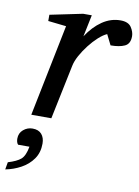

<svg xmlns="http://www.w3.org/2000/svg" viewBox="-141 -552 635 875"><g transform="rotate(10 177.0 -114.0)"><path d="M409.2 -431.6Q409.2 -396.5 384.8 -385.3Q360.4 -374 319.8 -374L295.9 -421.9Q277.8 -414.1 256.8 -395Q235.8 -376 216.3 -350.8Q196.8 -325.7 182.6 -299.8Q168.5 -273.9 164.1 -252L111.8 0H19L105 -424.8L21 -434.1V-462.9L171.9 -494.1H211.9L190.9 -393.1Q221.7 -440.4 261 -467.3Q300.3 -494.1 345.2 -494.1Q381.3 -494.1 395.3 -473.1Q409.2 -452.1 409.2 -431.6ZM92.3 121.1Q92.3 162.6 71.3 192.4Q50.3 222.2 16.6 240.5Q-17.1 258.8 -54.7 266.1L-48.8 231.9Q-8.3 219.7 10 203.9Q28.3 188 36.1 145H-16.6Q-21.5 139.6 -23.2 132.1Q-24.9 124.5 -24.9 118.2Q-24.9 92.3 -6.3 76.7Q12.2 61 36.1 61Q64 61 78.1 77.4Q92.3 93.8 92.3 121.1Z"/></g></svg>

Font: Charis
Style: Italic
Weight: 400
Italic angle: -11°
Designer: Walt Agee, Miriam Martin, Annie Olsen, Victor Gaultney, Lorna Priest, Alan Ward, Bob Hallissy, Martin Hosken, Sharon Cor
Foundry: SIL Global
Version: Version 7.000